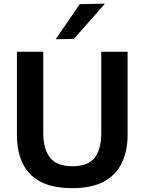

<svg xmlns="http://www.w3.org/2000/svg" viewBox="-20 -988 769 1021"><path d="M365.5 12.5Q259.5 12.5 194.5 -22.2Q129.5 -57 99.8 -120.8Q70 -184.5 70 -271V-713H210V-280Q210 -196.5 246 -150.2Q282 -104 365 -104Q449.5 -104 484 -150Q518.5 -196 518.5 -280.5V-713H658.5V-270.5Q658.5 -184.5 627.5 -120.8Q596.5 -57 532 -22.2Q467.5 12.5 365.5 12.5ZM276 -779.5Q308.5 -826 340.5 -873Q372 -919.5 404 -966L538 -968.5Q495.5 -920 454 -873Q412.5 -826 372.5 -781Z"/></svg>

Font: Heraclito SemiBold
Style: Regular
Weight: 600
Designer: Kostas Bartsokas (font) & Cristiano Sobral (main changes)
Foundry: Kostas Bartsokas (font) & Cristiano Sobral (main changes)
Version: Version 1.00;July 8, 2020;FontCreator 13.0.0.2655 64-bit